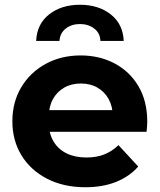

<svg xmlns="http://www.w3.org/2000/svg" viewBox="-20 -779 671 807"><path d="M339 8Q247 8 177.5 -28Q108 -64 70 -126.5Q32 -189 32 -269Q32 -350 69.5 -412.5Q107 -475 172 -510.5Q237 -546 319 -546Q398 -546 461.5 -512.5Q525 -479 562 -416.5Q599 -354 599 -267Q599 -258 598 -246.5Q597 -235 596 -225H159V-316H514L454 -289Q454 -331 437 -362Q420 -393 390 -410.5Q360 -428 320 -428Q280 -428 249.5 -410.5Q219 -393 202 -361.5Q185 -330 185 -287V-263Q185 -219 204.5 -185.5Q224 -152 259.5 -134.5Q295 -117 343 -117Q386 -117 418.5 -130Q451 -143 478 -169L561 -79Q524 -37 468 -14.5Q412 8 339 8ZM132 -607Q135 -678 186.5 -718.5Q238 -759 316 -759Q394 -759 445.5 -718.5Q497 -678 500 -607H402Q401 -640 376 -659Q351 -678 316 -678Q281 -678 256.5 -659Q232 -640 230 -607Z"/></svg>

Font: MOST Montserrat
Style: Bold
Weight: 700
Designer: Julieta Ulanovsky
Foundry: Julieta Ulanovsky
Version: Version 8.000;March 11, 2024;FontCreator 15.0.0.2926 64-bit